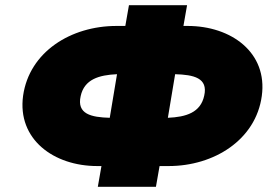

<svg xmlns="http://www.w3.org/2000/svg" viewBox="-20 -720 1033 740"><path d="M477 -700 463 -620H429C253 -620 93 -520 69 -351C46 -183 187 -80 355 -80H371L357 0H581L595 -80H630C805 -80 966 -181 989 -350C1012 -517 872 -620 703 -620H687L701 -700ZM767 -351C753 -286 697 -269 627 -266L655 -434C726 -432 783 -420 767 -351ZM291 -350C305 -414 361 -431 431 -434L403 -266C332 -268 275 -280 291 -350Z"/></svg>

Font: Jost* Black
Style: Italic
Weight: 900
Italic angle: -10°
Version: Version 3.7